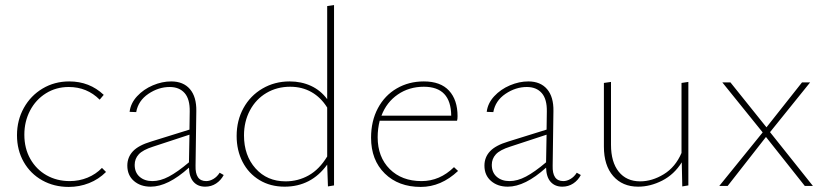

<svg xmlns="http://www.w3.org/2000/svg" viewBox="-20 -733 3257 757"><path d="M47 -200Q47 -259 74 -307.5Q101 -356 148 -384Q195 -412 253 -412Q333 -412 389 -359L373 -340Q323 -390 251 -390Q201 -390 161 -365Q121 -340 98.5 -297Q76 -254 76 -202Q76 -148 99.5 -106.5Q123 -65 163.5 -42Q204 -19 255 -19Q292 -19 325 -32.5Q358 -46 382 -71L398 -55Q369 -26 331 -11Q293 4 251 4Q193 4 146.5 -22Q100 -48 73.5 -94.5Q47 -141 47 -200Z M862 -43Q851 -22 832 -9.5Q813 3 789 3Q760 3 743 -16Q726 -35 725 -72Q642 3 574 3Q534 3 508 -19.5Q482 -42 482 -80Q482 -113 504 -136.5Q526 -160 576 -175L727 -222L728 -293Q729 -342 708 -366Q687 -390 649 -390Q605 -390 565 -363Q525 -336 517 -291L491 -292Q495 -326 520.5 -353.5Q546 -381 582.5 -396.5Q619 -412 655 -412Q703 -412 729 -381.5Q755 -351 754 -295L751 -80Q749 -19 793 -19Q807 -19 821.5 -27.5Q836 -36 846 -52ZM581 -19Q612 -19 646 -37Q680 -55 725 -93L727 -202L584 -155Q543 -142 527 -124.5Q511 -107 511 -83Q511 -53 530.5 -36Q550 -19 581 -19Z M1297 -713V-2L1273 2L1270 -84Q1207 3 1102 3Q1046 3 1003 -23Q960 -49 936.5 -94.5Q913 -140 913 -197Q913 -258 940 -307Q967 -356 1015 -384Q1063 -412 1122 -412Q1168 -412 1206 -394.5Q1244 -377 1270 -342V-709ZM1270 -116V-309Q1245 -349 1208 -370Q1171 -391 1124 -391Q1072 -391 1030.5 -366.5Q989 -342 965.5 -298Q942 -254 942 -199Q942 -120 987.5 -69Q1033 -18 1106 -18Q1155 -18 1197 -41.5Q1239 -65 1270 -116Z M1786 -59Q1719 4 1639 4Q1551 4 1497 -49Q1443 -102 1443 -190Q1443 -256 1470 -306.5Q1497 -357 1544.5 -384.5Q1592 -412 1651 -412Q1717 -412 1750.5 -375.5Q1784 -339 1784 -275Q1784 -263 1782 -257H1477Q1469 -225 1469 -192Q1469 -114 1516.5 -66.5Q1564 -19 1642 -19Q1714 -19 1770 -74ZM1484 -277H1759Q1758 -391 1651 -391Q1593 -391 1548.5 -360.5Q1504 -330 1484 -277Z M2270 -43Q2259 -22 2240 -9.5Q2221 3 2197 3Q2168 3 2151 -16Q2134 -35 2133 -72Q2050 3 1982 3Q1942 3 1916 -19.5Q1890 -42 1890 -80Q1890 -113 1912 -136.5Q1934 -160 1984 -175L2135 -222L2136 -293Q2137 -342 2116 -366Q2095 -390 2057 -390Q2013 -390 1973 -363Q1933 -336 1925 -291L1899 -292Q1903 -326 1928.5 -353.5Q1954 -381 1990.5 -396.5Q2027 -412 2063 -412Q2111 -412 2137 -381.5Q2163 -351 2162 -295L2159 -80Q2157 -19 2201 -19Q2215 -19 2229.5 -27.5Q2244 -36 2254 -52ZM1989 -19Q2020 -19 2054 -37Q2088 -55 2133 -93L2135 -202L1992 -155Q1951 -142 1935 -124.5Q1919 -107 1919 -83Q1919 -53 1938.5 -36Q1958 -19 1989 -19Z M2694 -410V-2L2670 2L2668 -93Q2638 -45 2591 -21Q2544 3 2496 3Q2434 3 2397.5 -39Q2361 -81 2361 -155V-406L2389 -410V-162Q2389 -94 2419.5 -56Q2450 -18 2504 -18Q2551 -18 2597 -46Q2643 -74 2667 -130V-406Z M2987 -211 2828 -408H2860L3002 -231L3142 -408H3174L3016 -212L3185 0H3153L3000 -193L2849 0H2816Z"/></svg>

Font: Ysabeau Extralight
Style: Regular
Weight: 200
Designer: Christian Thalmann (Catharsis Fonts)
Version: Version 0.003